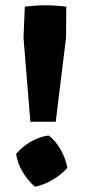

<svg xmlns="http://www.w3.org/2000/svg" viewBox="-20 -701 330 727"><path d="M231 -676 230 -558 191 -240H95L69 -558L74 -676Q94 -678 113.5 -679.5Q133 -681 152 -681Q172 -681 192 -679.5Q212 -678 231 -676ZM164 -188Q191 -168 210 -134Q229 -100 235 -65Q209 -37 176.5 -18.5Q144 0 112 6Q83 -20 64.5 -52Q46 -84 41 -118Q64 -146 97.5 -165Q131 -184 164 -188Z"/></svg>

Font: Piazzolla Thin Black
Style: Regular
Weight: 900
Version: Version 2.005